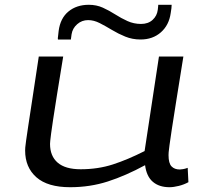

<svg xmlns="http://www.w3.org/2000/svg" viewBox="-20 -772 861 802"><path d="M273 10Q179 10 132 -31.5Q85 -73 85 -143Q85 -148 85.5 -156Q86 -164 89 -184.5Q92 -205 98 -246Q104 -287 115 -357.5Q126 -428 142 -536H244Q228 -440 218 -376Q208 -312 202 -273.5Q196 -235 193.5 -214.5Q191 -194 190 -185Q189 -176 189 -171Q189 -120 221 -92.5Q253 -65 317 -65Q389 -65 451 -85Q513 -105 584 -141L644 -536H746Q728 -423 716 -349Q704 -275 697.5 -231Q691 -187 688 -165.5Q685 -144 684.5 -136Q684 -128 684 -124Q684 -90 696.5 -77Q709 -64 731 -64Q735 -64 744.5 -65.5Q754 -67 764 -71L767 -11Q749 -1 727 4.5Q705 10 688 10Q645 10 618.5 -12.5Q592 -35 586 -82Q505 -38 430.5 -14Q356 10 273 10ZM222 -607Q222 -612 221.5 -611.5Q221 -611 222 -616Q223 -621 225 -643Q232 -696 266 -724Q300 -752 351 -752Q383 -752 409.5 -740Q436 -728 461 -712Q486 -696 512.5 -684Q539 -672 569 -672Q599 -672 617.5 -689Q636 -706 639 -731Q640 -741 640.5 -744.5Q641 -748 641 -752H697Q697 -740 693 -717Q686 -667 652 -637Q618 -607 567 -607Q533 -607 503.5 -619Q474 -631 447.5 -647Q421 -663 396.5 -675.5Q372 -688 348 -688Q322 -688 302.5 -671Q283 -654 279 -629Q277 -612 276 -607H277H276Q276 -604 276 -605Q276 -606 276 -607Z"/></svg>

Font: Georama ExtraExtended
Style: Italic
Weight: 400
Width: 8
Italic angle: -9°
Designer: Jean-Baptiste Levee
Foundry: Production Type
Version: Version 1.000